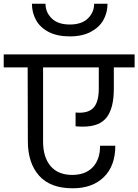

<svg xmlns="http://www.w3.org/2000/svg" viewBox="-47 -1033 745 1034"><path d="M381 -426Q436 -426 460.5 -457.5Q485 -489 485 -556V-670H185V-271Q185 -186 225.5 -138.5Q266 -91 342 -91Q413 -91 452.5 -132.5Q492 -174 492 -248H574Q574 -140 512.5 -79.5Q451 -19 344 -19Q224 -19 163.5 -87Q103 -155 103 -273L102 -670H-27V-740H678V-670H566V-554Q566 -451 527.5 -401Q489 -351 400 -351Q374 -351 360 -353V-427Q367 -426 381 -426ZM329 -837Q261 -837 215 -861Q169 -885 147 -925Q125 -965 125 -1013H198Q198 -967 231.5 -934Q265 -901 329 -901Q393 -901 426.5 -934Q460 -967 460 -1013H532Q532 -965 510 -925.5Q488 -886 442 -861.5Q396 -837 329 -837Z"/></svg>

Font: Poppins A&M
Style: Regular-A&M
Weight: 400
Designer: Ninad Kale (Devanagari), Jonny Pinhorn (Latin)
Foundry: Indian Type Foundry
Version: 4.004